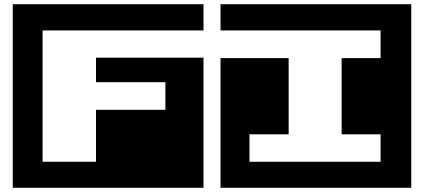

<svg xmlns="http://www.w3.org/2000/svg" viewBox="-20 -760 1992 902"><path d="M936 122V-489H431V-374H757V-244H431V0H180V-617H936V-740H40V122ZM1768 0H1152V-129H1336V-487H1016V122H1912V-740H1016V-617H1768V-487H1585V-129H1768Z"/></svg>

Font: Takraf VEB
Style: Regular
Weight: 400
Designer: Jan Sonntag
Foundry: Jan Sonntag | S FONTS | www.sonntag.nl
Version: Version 2.001